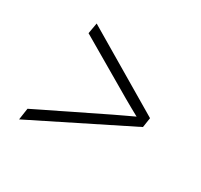

<svg xmlns="http://www.w3.org/2000/svg" viewBox="-112 -724 824 788"><g transform="rotate(30 300.0 -330.0)"><path d="M59 -80 67 -135 382 -289Q405 -300 430.5 -312Q456 -324 471 -331Q458 -338 436.5 -350Q415 -362 396 -373L129 -529L138 -580L522 -353L515 -307Z"/></g></svg>

Font: NKDuy Mono Thin
Style: Italic
Weight: 100
Italic angle: -9°
Monospace: yes
Designer: NKDuy
Foundry: NKDuy
Version: Version 2.251; ttfautohint (v1.8.4.7-5d5b)